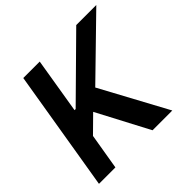

<svg xmlns="http://www.w3.org/2000/svg" viewBox="-178 -908 1088 1088"><g transform="rotate(-45 366.0 -363.5)"><path d="M147 -727.3H278.8L223.7 -393.1H232.6L571.4 -727.3H732.2L397.4 -400.9L614 0H455.6L291.5 -311.8L194.2 -215.9L158 0H26.3Z"/></g></svg>

Font: Inter P Semi Bold
Style: Italic
Weight: 600
Italic angle: 9.39999°
Designer: Rasmus Andersson
Foundry: rsms
Version: Version 3.018;git-588b23468